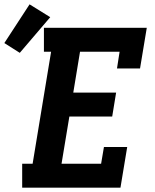

<svg xmlns="http://www.w3.org/2000/svg" viewBox="-95 -863 715 883"><path d="M7 0V-110H55L140 -625H107V-735H580L549 -548H443L455 -625H273L242 -437H439L421 -327H224L188 -110H370L383 -187H490L459 0ZM-4 -620 -75 -665 41 -843 136 -784Z"/></svg>

Font: Iosevka Etoile XBdObl
Style: Regular
Weight: 800
Italic angle: -9°
Designer: Belleve Invis
Foundry: Belleve Invis
Version: Version 15.5.2; ttfautohint (v1.8.4)